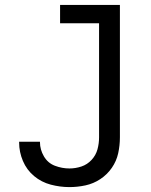

<svg xmlns="http://www.w3.org/2000/svg" viewBox="-20 -755 616 783"><path d="M263 8Q296 8 328.5 1Q361 -6 389 -24.5Q417 -43 436 -70.5Q455 -98 462 -130Q469 -162 469 -195V-735H225V-660H384V-195Q384 -170 377.5 -146Q371 -122 353.5 -103Q336 -84 312 -76Q288 -68 263 -68Q233 -68 204 -79Q175 -90 159 -117.5Q143 -145 143 -175V-177H58V-174Q58 -135 73.5 -98.5Q89 -62 119 -37Q149 -12 187 -2Q225 8 263 8Z"/></svg>

Font: Iosevka Sparkle
Style: Regular
Weight: 400
Designer: Belleve Invis
Foundry: Belleve Invis
Version: Version 4.5.0; ttfautohint (v1.8.3)